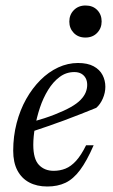

<svg xmlns="http://www.w3.org/2000/svg" viewBox="-20 -668 412 698"><path d="M250 -406Q220.5 -406 196.8 -388.2Q173 -370.5 155 -341.2Q137 -312 125.2 -276.8Q113.5 -241.5 107.2 -206Q101 -170.5 101 -141.5Q101 -90 121.5 -68.5Q142 -47 175 -47Q198 -47 218 -55Q238 -63 256.5 -83.2Q275 -103.5 293 -140H320.5Q295.5 -82.5 271 -49.8Q246.5 -17 218 -3.5Q189.5 10 152 10Q114 10 86.2 -4.8Q58.5 -19.5 43.2 -48.5Q28 -77.5 28 -120Q28 -172.5 40.5 -220.5Q53 -268.5 75.2 -308Q97.5 -347.5 127 -377Q156.5 -406.5 191.5 -422.8Q226.5 -439 263.5 -439Q298.5 -439 320.5 -427Q342.5 -415 352.8 -395.2Q363 -375.5 363 -352.5Q363 -331 353.8 -309.8Q344.5 -288.5 330 -276Q301.5 -264.5 272.5 -253Q243.5 -241.5 213.8 -230.5Q184 -219.5 154.2 -209.2Q124.5 -199 94.5 -189L96 -224.5Q144.5 -238 179.2 -251.8Q214 -265.5 237 -278.5Q260 -291.5 273 -305Q286 -318.5 291.5 -332Q297 -345.5 297 -359.5Q297 -373.5 291.5 -383.8Q286 -394 275.8 -400Q265.5 -406 250 -406ZM290.5 -531.5Q264.5 -531.5 248.2 -548.2Q232 -565 232 -589.5Q232 -614.5 248.5 -631.2Q265 -648 291 -648Q317.5 -648 333.5 -631.5Q349.5 -615 349.5 -590Q349.5 -565.5 333.2 -548.5Q317 -531.5 290.5 -531.5Z"/></svg>

Font: Newsreader 20pt
Style: Italic
Weight: 400
Italic angle: -17°
Version: Version 1.003